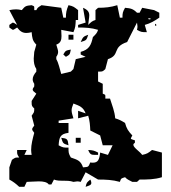

<svg xmlns="http://www.w3.org/2000/svg" viewBox="-20 -718 660 740"><path d="M216 -187C223 -165 222 -165 244 -158C241 -182 240 -184 216 -187ZM272 -187V-168H291V-187ZM320 -140C327 -122 332 -121 348 -121H358V-130C342 -138 338 -139 320 -140ZM328 -26C314 -14 314 -15 310 2C325 -3 332 -5 332 -13C332 -16 331 -21 328 -26ZM263 -319C287 -310 301 -305 310 -281L281 -291V-262L320 -272C326 -252 327 -236 328 -215L366 -196L376 -158H414L396 -121L366 -130C363 -103 358 -91 338 -91C335 -91 332 -91 328 -92C320 -73 321 -75 300 -73C291 -99 279 -102 253 -111C244 -127 244 -130 244 -149C225 -149 222 -149 206 -158C208 -189 212 -202 244 -206V-244H206V-253L263 -262C259 -275 256 -284 256 -293C256 -301 259 -308 263 -319ZM594 -385 604 -376ZM234 -518 244 -508ZM578 -625C577 -624 578 -615 582 -619C583 -620 582 -629 578 -625ZM244 -584V-565H263V-584ZM291 -556C313 -563 313 -562 320 -584C300 -577 300 -575 291 -556ZM224 -508 234 -499C250 -508 249 -508 253 -527C234 -523 233 -524 224 -508ZM396 -669 404 -660ZM500 -660 508 -650ZM552 -647C553 -648 564 -648 560 -644C559 -643 548 -643 552 -647ZM64 -679C55 -681 49 -682 42 -682C34 -682 26 -681 16 -679L46 -622C37 -628 32 -631 30 -631C28 -631 25 -628 16 -622V-612C25 -606 28 -603 30 -603C32 -603 37 -606 46 -612C58 -596 68 -591 82 -591C88 -591 94 -592 102 -594C104 -572 105 -561 120 -546L112 -518C112 -509 110 -501 110 -493C110 -478 112 -464 120 -452V-442C111 -431 106 -422 106 -412C106 -407 108 -401 112 -395V-385C108 -379 106 -376 106 -373C106 -368 110 -365 120 -357L102 -329V-322C102 -311 103 -308 112 -300C112 -283 111 -286 102 -272L112 -234C107 -227 104 -224 104 -220C104 -216 107 -213 112 -206C106 -184 100 -161 100 -140C100 -134 101 -127 102 -121H74L83 -140H46C46 -123 45 -125 54 -111C37 -111 40 -111 26 -102L16 -73V-26C32 -17 40 -11 54 2H74L83 -17C96 -17 113 -19 130 -19C147 -19 162 -16 168 -7H178L188 -26C209 -17 237 -26 263 -17C276 -19 279 -20 291 -17L310 -54L358 -26C388 -26 413 -25 442 -17C447 -32 447 -30 462 -35C471 -25 478 -24 490 -17H508L518 -26C548 -26 575 -26 604 -35V-130L566 -140C551 -128 547 -125 528 -121C518 -135 494 -149 494 -160C494 -163 496 -165 500 -168V-177C479 -184 483 -181 490 -196C474 -213 468 -222 462 -244C448 -253 440 -257 424 -262C422 -289 412 -312 404 -338H386C386 -356 388 -351 376 -357V-395L358 -404V-442H364C375 -442 377 -443 386 -452L396 -490C445 -506 410 -536 470 -556L508 -631C510 -618 511 -615 508 -603C524 -594 527 -594 546 -594L538 -622C560 -628 575 -637 594 -650V-669L574 -679L528 -688L518 -669H508C493 -684 484 -686 462 -688C453 -672 452 -668 452 -650H442L432 -698C406 -690 385 -688 358 -688L348 -679V-641C335 -637 331 -633 320 -622C321 -637 324 -649 324 -659C324 -671 319 -680 300 -688L310 -631L281 -622V-612C308 -612 332 -611 358 -603C354 -590 349 -586 338 -575C331 -543 323 -527 291 -518V-508L310 -499L272 -490L263 -452L253 -442L216 -433C210 -452 206 -475 197 -490V-499C202 -506 204 -512 204 -518C204 -526 200 -534 197 -546C214 -552 217 -564 217 -579C217 -586 216 -594 216 -603L263 -594C271 -612 271 -621 272 -641H281V-679C266 -691 263 -694 244 -698C236 -679 234 -669 234 -650H224L216 -688L140 -698C125 -688 126 -690 120 -679H112C112 -697 114 -692 102 -698C80 -696 77 -695 64 -679Z"/></svg>

Font: GNUTypewriter
Style: Standard
Weight: 400
Version: Version 001.000